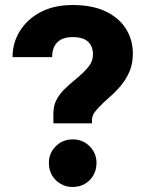

<svg xmlns="http://www.w3.org/2000/svg" viewBox="-20 -733 580 766"><path d="M193 -241V-280Q193 -310 204.5 -333Q216 -356 236 -376Q256 -396 282 -417Q315 -444 333 -466.5Q351 -489 351 -515Q351 -548 331.5 -566.5Q312 -585 270 -585Q229 -585 208.5 -564Q188 -543 188 -505H30Q30 -562 59.5 -609.5Q89 -657 142.5 -685Q196 -713 270 -713Q348 -713 401.5 -687.5Q455 -662 482.5 -618Q510 -574 510 -520Q510 -479 497 -448.5Q484 -418 464 -393.5Q444 -369 422 -350Q388 -320 372 -302.5Q356 -285 351.5 -275Q347 -265 347 -255V-241ZM269 13Q244 13 222 0.5Q200 -12 187.5 -33.5Q175 -55 175 -83Q175 -122 202.5 -149.5Q230 -177 270 -177Q310 -177 337.5 -149.5Q365 -122 365 -83Q365 -55 352.5 -33.5Q340 -12 318.5 0.5Q297 13 269 13Z"/></svg>

Font: Golos Text
Style: Bold
Weight: 700
Designer: A.Korolkova, Vitaly Kuzmin
Foundry: ParaType Ltd
Version: Version 2.004